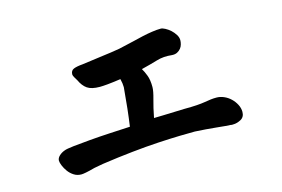

<svg xmlns="http://www.w3.org/2000/svg" viewBox="-70 -665 1141 778"><g transform="rotate(-15 500.0 -275.5)"><path d="M881.8 -107.4Q881.8 -85.9 865.2 -76.7Q848.6 -67.4 827.1 -67.4Q825.2 -67.4 824.2 -67.9Q823.2 -68.4 821.3 -68.4Q814.5 -68.4 799.3 -69.8Q784.2 -71.3 764.2 -73.2Q744.1 -75.2 720.7 -77.1Q697.3 -79.1 674.8 -80.1Q649.4 -80.1 610.4 -79.1Q571.3 -78.1 520.5 -75.2Q469.7 -72.3 409.2 -65.9Q348.6 -59.6 281.2 -49.8L244.1 -43Q218.8 -36.1 205.6 -33.7Q192.4 -31.2 186.5 -31.2Q168.9 -31.2 155.3 -40Q141.6 -48.8 132.3 -61.5Q123 -74.2 117.7 -87.4Q112.3 -100.6 112.3 -108.4Q112.3 -119.1 122.1 -128.4Q131.8 -137.7 145.5 -142.6Q154.3 -146.5 184.6 -149.9Q214.8 -153.3 255.4 -156.7Q295.9 -160.2 341.3 -162.6Q386.7 -165 425.8 -167Q430.7 -201.2 435.1 -241.2Q439.5 -281.2 443.4 -328.1Q443.4 -343.8 438.5 -363.3Q404.3 -358.4 382.8 -356.4Q361.3 -354.5 350.6 -354.5Q315.4 -354.5 297.9 -366.7Q280.3 -378.9 268.6 -404.3Q267.6 -406.2 261.2 -416.5Q254.9 -426.8 254.9 -431.6Q254.9 -448.2 268.1 -453.6Q281.2 -459 305.7 -460.9L392.6 -472.7Q411.1 -474.6 428.7 -477.5Q446.3 -480.5 465.8 -483.4L500 -491.2Q514.6 -494.1 533.7 -499Q552.7 -503.9 572.8 -508.3Q592.8 -512.7 612.8 -515.6Q632.8 -518.6 649.4 -518.6Q656.2 -518.6 667.5 -512.7Q678.7 -506.8 689 -497.6Q699.2 -488.3 706.5 -476.6Q713.9 -464.8 713.9 -453.1Q713.9 -445.3 711.4 -436Q709 -426.8 703.1 -419.4Q697.3 -412.1 688 -407.2Q678.7 -402.3 665 -403.3Q630.9 -407.2 601.6 -398.4Q572.3 -389.6 533.2 -379.9Q541 -367.2 548.3 -348.1Q555.7 -329.1 555.7 -298.8Q555.7 -282.2 546.4 -249.5Q537.1 -216.8 529.3 -175.8Q538.1 -175.8 569.8 -176.8Q601.6 -177.7 657.2 -179.7Q688.5 -179.7 709.5 -181.2Q730.5 -182.6 745.1 -185.1Q759.8 -187.5 771 -189Q782.2 -190.4 794.9 -190.4Q810.5 -190.4 826.2 -183.6Q841.8 -176.8 854 -165Q866.2 -153.3 874 -138.2Q881.8 -123 881.8 -107.4Z"/></g></svg>

Font: JasonHandwriting1
Style: Regular
Weight: 400
Version: Version 1.48.20